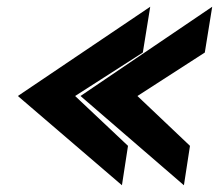

<svg xmlns="http://www.w3.org/2000/svg" viewBox="-20 -567 650 570"><path d="M33 -282 342 -17 360 -134 203 -282 404 -411 426 -547ZM219 -282 526 -17 544 -134 388 -282 588 -411 610 -547Z"/></svg>

Font: Charger Pro
Style: UltraObl
Weight: 900
Designer: Jasper
Foundry: Cannot Into Space Fonts
Version: Version 1.09